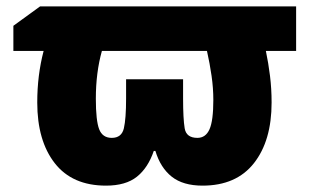

<svg xmlns="http://www.w3.org/2000/svg" viewBox="-20 -573 971 603"><path d="M910 -553H106L22 -492V-413H117Q97 -337 97 -251Q97 -131 152 -60.5Q207 10 313 10Q375 10 410 -18Q445 -46 463 -99H468Q484 -46 519.5 -18Q555 10 616 10Q722 10 777.5 -60.5Q833 -131 833 -251Q833 -294 828 -334.5Q823 -375 815 -413H910ZM630 -413Q639 -373 644.5 -334.5Q650 -296 650 -259Q650 -194 638 -167Q626 -140 600 -140Q565 -140 560 -170Q555 -200 555 -264V-324H376V-264Q376 -200 369 -170Q362 -140 331 -140Q302 -140 291.5 -167Q281 -194 281 -263Q281 -345 300 -413Z"/></svg>

Font: Noto Sans Display SemiCondensed Black
Style: Regular
Weight: 900
Width: 4
Designer: Monotype Design Team
Foundry: Monotype Imaging Inc.
Version: Version 1.900